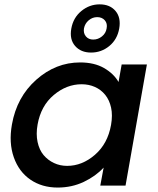

<svg xmlns="http://www.w3.org/2000/svg" viewBox="-20 -844 718 873"><path d="M34.2 -277.8Q56.2 -402.8 144.8 -481.4Q233.4 -560.1 344.2 -560.1Q408.7 -560.1 452.9 -534.7Q497.1 -509.3 519 -471.2L533.2 -550.8H647.9L550.8 0H436L451.2 -82Q415.5 -43 361.1 -17.1Q306.6 8.8 242.2 8.8Q170.9 8.8 118.4 -27.1Q65.9 -63 42.7 -128.9Q19.5 -194.8 34.2 -277.8ZM484.9 -275.9Q492.7 -320.3 485.1 -354.7Q477.5 -389.2 458.3 -412.8Q439 -436.5 411.4 -448.7Q383.8 -460.9 351.1 -460.9Q282.7 -460.9 224.4 -411.9Q166 -362.8 150.9 -277.8Q143.1 -234.4 150.9 -198.2Q158.7 -162.1 178.2 -138.9Q197.8 -115.7 225.3 -102.8Q252.9 -89.8 285.2 -89.8Q353.5 -89.8 411.6 -140.1Q469.7 -190.4 484.9 -275.9ZM304.2 -713.9Q313 -763.7 349.9 -793.9Q386.7 -824.2 433.1 -824.2Q480 -824.2 505.4 -793.9Q530.8 -763.7 522 -713.9Q513.2 -664.6 477.1 -634.8Q440.9 -605 394 -605Q347.7 -605 321.5 -635Q295.4 -665 304.2 -713.9ZM464.8 -714.8Q469.2 -737.3 456.5 -751.7Q443.8 -766.1 421.9 -766.1Q400.4 -766.1 383.3 -751.7Q366.2 -737.3 361.8 -714.8Q358.4 -692.9 370.6 -678.5Q382.8 -664.1 403.8 -664.1Q425.8 -664.1 443.6 -678.5Q461.4 -692.9 464.8 -714.8Z"/></svg>

Font: Poppins Medium
Style: Italic
Weight: 500
Italic angle: -10°
Designer: Ninad Kale (Devanagari), Jonny Pinhorn (Latin)
Foundry: Indian Type Foundry
Version: Version 3.200;PS 1.000;hotconv 16.6.54;makeotf.lib2.5.65590